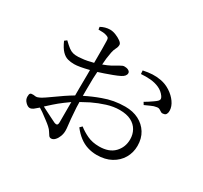

<svg xmlns="http://www.w3.org/2000/svg" viewBox="-163 -994 1326 1257"><g transform="rotate(30 500.0 -365.5)"><path d="M267 -733 264 -752Q280 -761 298 -766Q316 -771 334 -771Q354 -771 377 -762Q400 -753 418 -740Q436 -727 436 -715Q436 -698 427.5 -683Q419 -668 414 -644Q410 -625 406 -594Q404 -572 402 -547Q435 -559 458 -571Q487 -587 505 -598Q523 -609 534 -609Q541 -609 548.5 -608Q556 -607 562.5 -604Q569 -601 574 -596Q579 -591 579 -583Q579 -560 547 -544Q527 -534 499 -523.5Q471 -513 442 -503Q419 -495 399 -489Q397 -464 396 -438Q395 -393 395 -350Q395 -327 395 -306Q450 -334 509 -355Q586 -384 672 -384Q730 -384 774 -361.5Q818 -339 843.5 -298Q869 -257 869 -201Q869 -150 844.5 -108Q820 -66 774.5 -41Q729 -16 666 -16Q630 -16 596.5 -26.5Q563 -37 533.5 -59.5Q504 -82 478 -116L494 -132Q524 -108 562.5 -90Q601 -72 652 -72Q727 -72 766.5 -113Q806 -154 806 -214Q806 -251 789 -281.5Q772 -312 738 -329.5Q704 -347 651 -347Q605 -347 555.5 -331.5Q506 -316 458 -293Q426 -277 396 -260Q397 -238 397 -220Q400 -169 403 -137Q406 -105 408.5 -86Q411 -67 411 -51Q411 -29 403 -8Q395 13 382 26.5Q369 40 354 40Q343 40 336 31Q329 22 321 8Q313 -6 297 -20Q285 -31 263 -47.5Q241 -64 218 -81Q203 -91 190 -99Q169 -81 158 -72Q144 -63 133 -63Q125 -63 117 -67.5Q109 -72 101 -80Q91 -90 87 -100Q83 -110 83 -121Q83 -139 88.5 -145Q94 -151 111 -150Q132 -146 143.5 -150Q155 -154 168 -161Q188 -173 220 -196Q252 -219 290 -245Q321 -266 350 -283V-340Q350 -383 351 -437Q351 -456 351 -476Q347 -475 343 -474Q316 -467 288 -462Q260 -457 240 -457Q216 -457 193 -463Q170 -469 149 -490.5Q128 -512 108 -557L125 -570Q151 -545 167.5 -532.5Q184 -520 201 -515.5Q218 -511 243 -512Q262 -513 284.5 -516Q307 -519 333 -526Q342 -528 351 -530Q351 -537 351 -543V-637Q351 -678 350 -695Q350 -711 346 -716.5Q342 -722 330 -726Q317 -731 302 -732Q287 -733 267 -733ZM653 -620 651 -646Q689 -654 720.5 -655.5Q752 -657 784 -651Q823 -644 857.5 -621.5Q892 -599 913.5 -568.5Q935 -538 936 -507Q937 -492 931 -480.5Q925 -469 911 -468Q899 -465 891 -470.5Q883 -476 873 -481.5Q863 -487 847 -483Q834 -482 810 -471Q786 -460 770 -453L759 -471Q770 -477 786 -487.5Q802 -498 817 -508.5Q832 -519 839 -526Q847 -534 847.5 -542Q848 -550 840 -562Q820 -590 789.5 -603.5Q759 -617 724 -620Q689 -623 653 -620ZM350 -233Q331 -220 310 -204Q279 -181 251 -156Q229 -136 209 -118Q220 -112 232 -106Q256 -94 279.5 -82Q303 -70 322 -61Q338 -55 344 -60Q350 -65 350 -79Z"/></g></svg>

Font: Early Summer Mincho
Style: Regular
Weight: 400
Designer: GuiWonder
Version: Version 1.002